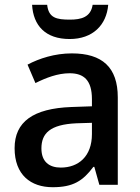

<svg xmlns="http://www.w3.org/2000/svg" viewBox="-20 -772 585 802"><path d="M432 -752H367C359 -700 319 -690 272 -690C216 -690 183 -697 177 -752H114C119 -665 170 -609 271 -609C367 -609 425 -667 432 -752ZM280 -549C209 -549 144 -528 95 -502L128 -425C172 -447 221 -466 271 -466C330 -466 364 -437 364 -358V-328L278 -325C118 -319 41 -263 41 -153C41 -41 109 10 200 10C285 10 326 -16 370 -75H374L395 0H472V-365C472 -491 407 -549 280 -549ZM364 -259V-212C364 -118 307 -72 234 -72C186 -72 153 -96 153 -152C153 -215 189 -252 299 -257Z"/></svg>

Font: Noto Sans Thai Medium
Style: Regular
Weight: 500
Designer: Monotype Design Team
Foundry: Monotype Imaging Inc.
Version: Version 1.901